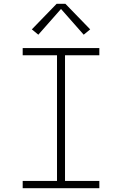

<svg xmlns="http://www.w3.org/2000/svg" viewBox="-20 -987 640 1007"><path d="M99 0V-38H279V-697H99V-735H501V-697H321V-38H501V0ZM181 -805 147 -833 277 -967H323L453 -833L419 -805L300 -940Z"/></svg>

Font: Iosevka SS04 XLt Ex
Style: Regular
Weight: 200
Width: 7
Monospace: yes
Designer: Belleve Invis
Foundry: Belleve Invis
Version: Version 19.0.0; ttfautohint (v1.8.4)